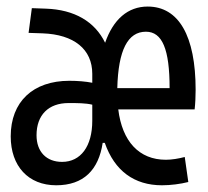

<svg xmlns="http://www.w3.org/2000/svg" viewBox="-20 -547 626 577"><path d="M148.9 9.8C231.4 9.8 276.4 -36.6 288.6 -117.7H294.9C324.2 -33.7 383.3 9.8 466.8 9.8C493.2 9.8 522.5 5.9 545.9 0L535.2 -75.2C516.6 -70.3 496.1 -66.9 478.5 -66.9C397.9 -66.9 347.2 -122.1 335.4 -218.3H564.9C566.9 -235.4 567.9 -256.8 567.9 -276.9C567.9 -439 517.1 -527.3 423.8 -527.3C364.3 -527.3 320.3 -488.8 295.9 -418.5C265.1 -481.9 204.1 -518.1 117.7 -521L75.7 -522.5L65.9 -448.2L107.9 -446.8C202.6 -443.4 257.3 -398.9 257.3 -325.2V-298.3C237.3 -302.2 213.4 -304.2 188.5 -304.2C79.1 -304.2 12.2 -241.2 12.2 -137.2C12.2 -47.4 65.4 9.8 148.9 9.8ZM257.3 -184.1C257.3 -107.4 222.7 -60.5 166.5 -60.5C119.6 -60.5 89.8 -90.8 89.8 -140.6C89.8 -201.2 125.5 -237.3 186 -237.3C211.9 -237.3 237.3 -237.3 257.3 -232.4ZM332.5 -282.2C335.4 -397 364.3 -451.7 418.5 -451.7C467.8 -451.7 489.7 -398.9 489.7 -282.2Z"/></svg>

Font: Cascadia Code SemiLight
Style: Regular
Weight: 350
Monospace: yes
Designer: Aaron Bell
Foundry: Saja Typeworks
Version: Version 2404.023